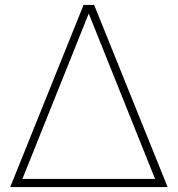

<svg xmlns="http://www.w3.org/2000/svg" viewBox="-20 -760 722 780"><path d="M21.5 0 319.5 -740H362.5L661 0ZM71 -33H610L340.5 -705Z"/></svg>

Font: Encode Sans SmExp Th
Style: Regular
Weight: 100
Width: 6
Designer: Multiple Designers
Foundry: Impallari Type
Version: Version 3.002; ttfautohint (v1.8.3) -l 8 -r 50 -G 200 -x 14 